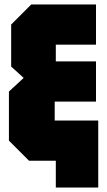

<svg xmlns="http://www.w3.org/2000/svg" viewBox="-20 -720 480 860"><path d="M110 0 20 -90V-310L86 -371L30 -422V-610L120 -700H410V-520H230V-445H410V-265H225V-180H420V120H230V0Z"/></svg>

Font: Tektur Condensed Black
Style: Regular
Weight: 900
Width: 3
Designer: Adam Jagosz
Foundry: Adam Jagosz
Version: Version 1.005;gftools[0.9.30]